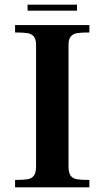

<svg xmlns="http://www.w3.org/2000/svg" viewBox="-20 -808 450 828"><path d="M135.5 -90.5V-614.5Q135.5 -639.5 125.5 -651Q115.5 -662.5 97.8 -665.2Q80 -668 45 -668V-700H365.5V-668Q331 -668 313.2 -665.2Q295.5 -662.5 285.5 -651Q275.5 -639.5 275.5 -614.5V-90.5Q275.5 -63.5 284.2 -51Q293 -38.5 311 -35.2Q329 -32 365.5 -32V0H45V-32Q82 -32 99.8 -35.2Q117.5 -38.5 126.5 -51Q135.5 -63.5 135.5 -90.5ZM99 -788H312V-762H99Z"/></svg>

Font: Didactic
Style: Regular
Weight: 400
Designer: Tyler Finck
Foundry: Etcetera Type Co
Version: Version 3.007;FEAKit 1.0